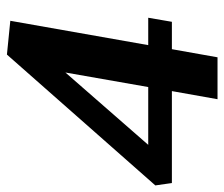

<svg xmlns="http://www.w3.org/2000/svg" viewBox="-86 -596 663 568"><g transform="rotate(-90 246.0 -311.5)"><path d="M237 0 261 -135H-11L-18 -184L369 -623L469 -613L397 -205H478L466 -135H385L361 0ZM102 -205H273L316 -450Z"/></g></svg>

Font: Manuale
Style: Italic
Weight: 400
Italic angle: -11°
Designer: Eduardo Tunni / Pablo Cosgaya
Foundry: Eduardo Tunni / Pablo Cosgaya
Version: Version 1.002